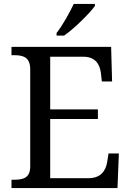

<svg xmlns="http://www.w3.org/2000/svg" viewBox="-20 -951 663 971"><path d="M426.8 -49.8H233.9V-349.1H475.1V-397.9H233.9V-664.1H401.9C461.9 -664.1 484.9 -626 490.2 -582L495.1 -539.1H546.9L542 -713.9H38.1V-671.9H50.8C97.2 -671.9 132.8 -662.1 132.8 -600.1V-108.9C132.8 -50.3 96.2 -42 50.8 -42H38.1V0H574.2L581.1 -174.8H528.8L522 -131.8C515.1 -86.9 489.3 -49.8 426.8 -49.8ZM266.1 -771H304.2C356 -806.6 433.6 -883.8 460 -920.9V-931.2H353C332.5 -887.7 296.4 -822.3 266.1 -784.2Z"/></svg>

Font: The Erased English
Style: Regular
Weight: 400
Designer: Monotype Design team + ligartures altered by 180 Amsterdam
Foundry: Monotype Imaging Inc.
Version: Version 1.030;Glyphs 3.1.2 (3151)